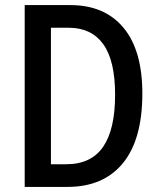

<svg xmlns="http://www.w3.org/2000/svg" viewBox="-20 -734 629 754"><path d="M539 -367Q539 -186 462.5 -93Q386 0 245 0H77V-714H256Q391 -714 465 -625Q539 -536 539 -367ZM432 -362Q432 -496 385.5 -560.5Q339 -625 250 -625H180V-89H240Q338 -89 385 -157.5Q432 -226 432 -362Z"/></svg>

Font: Noto Sans Georgian Condensed Medium
Style: Regular
Weight: 500
Width: 3
Designer: Monotype Design Team, Akaki Razmadze
Foundry: Google LLC
Version: Version 2.005; ttfautohint (v1.8.4.7-5d5b)